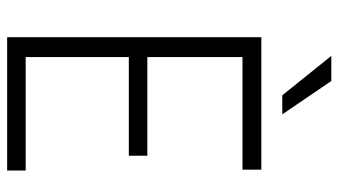

<svg xmlns="http://www.w3.org/2000/svg" viewBox="-225 -722 947 537"><g transform="rotate(90 248.5 -453.5)"><path d="M415.5 -340.3H139.6V-51.8H457V0H84V-710.9H454.6V-658.2H139.6V-392.1H415.5ZM299.8 -769.5H246.6L136.2 -906.7H206.5Z"/></g></svg>

Font: TypoPRO Roboto
Style: Regular
Weight: 300
Designer: Google
Version: Version 2.136; 2016